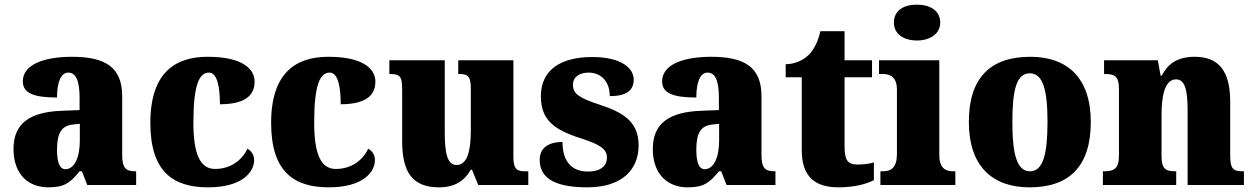

<svg xmlns="http://www.w3.org/2000/svg" viewBox="-20 -795 5388 825"><path d="M187 10C254 10 280 -7 322 -59H332L355 0H565V-59H561C519 -59 505 -75 505 -129V-382C505 -506 433 -551 289 -551C174 -551 78 -520 78 -445C78 -395 125 -376 225 -376C225 -447 244 -483 273 -483C306 -483 322 -449 322 -375V-322L246 -319C107 -314 38 -264 38 -155C38 -43 105 10 187 10ZM261 -68C236 -68 225 -98 225 -151C225 -220 242 -255 294 -260L323 -263V-191C323 -117 299 -68 261 -68Z M874 10C1021 10 1072 -56 1072 -107C1072 -127 1062 -146 1043 -156C1021 -108 972 -69 904 -69C838 -69 811 -137 811 -268C811 -434 837 -483 878 -483C914 -483 925 -419 925 -347C1055 -347 1074 -403 1074 -444C1074 -497 1025 -551 872 -551C734 -551 626 -484 626 -267C626 -56 725 10 874 10Z M1393 10C1540 10 1591 -56 1591 -107C1591 -127 1581 -146 1562 -156C1540 -108 1491 -69 1423 -69C1357 -69 1330 -137 1330 -268C1330 -434 1356 -483 1397 -483C1433 -483 1444 -419 1444 -347C1574 -347 1593 -403 1593 -444C1593 -497 1544 -551 1391 -551C1253 -551 1145 -484 1145 -267C1145 -56 1244 10 1393 10Z M1867 10C1934 10 1976 -18 2003 -66H2008L2035 0H2250V-59H2238C2206 -59 2186 -63 2186 -120V-536H1949V-477H1953C1985 -477 2003 -472 2003 -417V-233C2003 -142 1986 -86 1942 -86C1901 -86 1891 -139 1891 -230V-536H1653V-477H1656C1704 -477 1708 -462 1708 -405V-189C1708 -55 1752 10 1867 10Z M2503 10C2650 10 2724 -63 2724 -171C2724 -274 2655 -313 2554 -346C2467 -375 2442 -392 2442 -431C2442 -465 2471 -483 2509 -483C2560 -483 2600 -448 2600 -382C2671 -382 2703 -406 2703 -453C2703 -500 2653 -550 2525 -550C2392 -550 2304 -497 2304 -381C2304 -280 2361 -237 2475 -201C2552 -176 2588 -157 2588 -118C2588 -86 2566 -58 2506 -58C2442 -58 2397 -95 2397 -185C2343 -185 2299 -164 2299 -108C2299 -42 2345 10 2503 10Z M2934 10C3001 10 3027 -7 3069 -59H3079L3102 0H3312V-59H3308C3266 -59 3252 -75 3252 -129V-382C3252 -506 3180 -551 3036 -551C2921 -551 2825 -520 2825 -445C2825 -395 2872 -376 2972 -376C2972 -447 2991 -483 3020 -483C3053 -483 3069 -449 3069 -375V-322L2993 -319C2854 -314 2785 -264 2785 -155C2785 -43 2852 10 2934 10ZM3008 -68C2983 -68 2972 -98 2972 -151C2972 -220 2989 -255 3041 -260L3070 -263V-191C3070 -117 3046 -68 3008 -68Z M3583 10C3661 10 3713 -9 3735 -21V-97C3715 -91 3689 -88 3664 -88C3619 -88 3609 -112 3609 -167V-463H3727V-536H3609V-661H3505C3496 -619 3479 -586 3462 -567C3444 -546 3409 -520 3356 -519V-463H3425V-150C3425 -32 3486 10 3583 10Z M3920 -621C3974 -621 4020 -648 4020 -698C4020 -751 3974 -775 3920 -775C3864 -775 3821 -751 3821 -698C3821 -648 3864 -621 3920 -621ZM3763 0H4085V-59H4075C4040 -59 4016 -75 4016 -130V-536H3757V-477H3774C3808 -477 3834 -461 3834 -410V-133C3834 -76 3810 -59 3774 -59H3763Z M4404 10C4577 10 4667 -83 4667 -271C4667 -459 4568 -551 4407 -551C4234 -551 4143 -459 4143 -271C4143 -83 4242 10 4404 10ZM4406 -59C4349 -59 4330 -133 4330 -271C4330 -410 4348 -480 4405 -480C4461 -480 4481 -410 4481 -271C4481 -133 4462 -59 4406 -59Z M4719 0H5034V-59H5030C4989 -59 4971 -69 4971 -124V-303C4971 -382 4985 -454 5033 -454C5073 -454 5083 -405 5083 -320V0H5325V-59H5321C5279 -59 5266 -68 5266 -129V-359C5266 -493 5214 -551 5114 -551C5031 -551 4995 -514 4972 -470H4967L4955 -536H4724V-477H4728C4769 -477 4788 -468 4788 -413V-127C4788 -68 4765 -59 4723 -59H4719Z"/></svg>

Font: Noto Serif Bengali SemiCondensed Black
Style: Regular
Weight: 900
Width: 4
Designer: Juan Bruce, Universal Thirst, Indian Type Foundry and the Monotype Design Team.
Foundry: Monotype Imaging Inc.
Version: Version 2.003